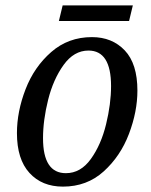

<svg xmlns="http://www.w3.org/2000/svg" viewBox="-20 -684 562 714"><path d="M43 -189Q43 -269 75 -352Q107 -435 170.5 -490.5Q234 -546 322 -546Q397 -546 444 -496.5Q491 -447 491 -347Q491 -269 459.5 -186Q428 -103 365.5 -46.5Q303 10 214 10Q136 10 89.5 -41Q43 -92 43 -189ZM393 -364Q393 -496 309 -496Q255 -496 216.5 -442.5Q178 -389 159 -313Q140 -237 140 -170Q140 -40 225 -40Q280 -40 318 -93Q356 -146 374.5 -222Q393 -298 393 -364ZM213 -664H474L460 -606H199Z"/></svg>

Font: Noto Serif Narrow
Style: Italic
Weight: 400
Width: 4
Italic angle: -12°
Designer: Monotype Design Team
Foundry: Monotype Imaging Inc.
Version: Version 1.001